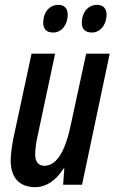

<svg xmlns="http://www.w3.org/2000/svg" viewBox="-20 -761 472 791"><path d="M359 -627C392 -627 419 -658 419 -701C419 -727 404 -741 380 -741C340 -741 317 -706 317 -668C317 -641 331 -627 359 -627ZM199 -627C233 -627 259 -658 259 -701C259 -727 244 -741 221 -741C180 -741 158 -706 158 -668C158 -641 172 -627 199 -627ZM125 10C171 10 211 -18 242 -67H245L240 0H318L432 -540H335L273 -253C251 -144 216 -78 163 -78C137 -78 125 -96 125 -124C125 -148 129 -176 136 -206L207 -540H110L34 -186C29 -158 24 -124 24 -100C24 -30 59 10 125 10Z"/></svg>

Font: Noto Sans UI Condensed Medium
Style: Italic
Weight: 500
Width: 3
Italic angle: -12°
Designer: Monotype Design Team
Foundry: Monotype Imaging Inc.
Version: Version 1.901